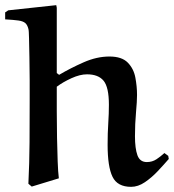

<svg xmlns="http://www.w3.org/2000/svg" viewBox="-40 -716 674 744"><path d="M180 -380Q180 -336 180 -284.5Q180 -233 181 -182.5Q182 -132 183.5 -90.5Q185 -49 188 -25L83 7L70 -4Q74 -84 74.5 -164.5Q75 -245 75 -325Q75 -360 75 -405Q75 -450 74 -493.5Q73 -537 72.5 -567.5Q72 -598 70 -604Q66 -620 57.5 -627Q49 -634 31.5 -636.5Q14 -639 -20 -641V-668L-8 -676L178 -696L180 -686V-433L189 -426Q233 -452 284 -474.5Q335 -497 384 -497Q432 -497 455 -473.5Q478 -450 484.5 -415.5Q491 -381 491 -348Q491 -324 487 -280Q483 -236 483 -188Q483 -141 492.5 -114.5Q502 -88 529 -88Q550 -88 566.5 -99Q583 -110 597 -123L612 -112L614 -100Q595 -78 571.5 -53Q548 -28 521.5 -10Q495 8 468 8Q415 8 396 -31Q377 -70 377 -155Q377 -200 379.5 -238Q382 -276 382 -310Q382 -378 361.5 -403Q341 -428 297 -428Q270 -428 237 -413Q204 -398 180 -380Z"/></svg>

Font: Aref Ruqaa Ink
Style: Bold
Weight: 700
Designer: Abdullah Aref
Version: Version 1.005